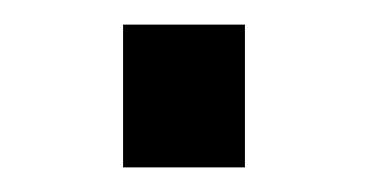

<svg xmlns="http://www.w3.org/2000/svg" viewBox="-20 -393 299 156"><path d="M80 -257V-373H179V-257Z"/></svg>

Font: Sarpanch
Style: Regular
Weight: 400
Designer: Manushi Parikh (Devanagari and Latin), Jyotish Sonowal (Devanagari)
Foundry: Indian Type Foundry
Version: Version 2.004;PS 1.0;hotconv 1.0.78;makeotf.lib2.5.61930; tt